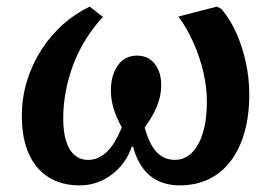

<svg xmlns="http://www.w3.org/2000/svg" viewBox="-20 -545 822 580"><path d="M221 15Q165 15 126 -10Q87 -35 66.5 -81.5Q46 -128 46 -195Q46 -250 61.5 -300.5Q77 -351 105 -394.5Q133 -438 170 -471Q207 -504 251 -525L291 -494Q263 -464 240 -427.5Q217 -391 202 -351.5Q187 -312 179 -270.5Q171 -229 171 -187Q171 -146 180 -118Q189 -90 206 -76Q223 -62 246 -62Q263 -62 277 -68.5Q291 -75 303.5 -87Q316 -99 327 -117.5Q338 -136 348 -160Q330 -193 322.5 -219.5Q315 -246 315 -271Q315 -318 336 -347.5Q357 -377 394 -377Q428 -377 447.5 -352Q467 -327 467 -287Q467 -256 454 -224Q441 -192 417 -160Q427 -124 440 -103Q453 -82 470 -72Q487 -62 508 -62Q537 -62 558.5 -82.5Q580 -103 592.5 -142.5Q605 -182 605 -238Q605 -282 594 -328.5Q583 -375 563.5 -418Q544 -461 519 -495L635 -525L649 -518Q676 -486 694.5 -444Q713 -402 723 -355Q733 -308 733 -260Q733 -196 718.5 -145Q704 -94 676.5 -58Q649 -22 610 -3.5Q571 15 523 15Q495 15 471.5 7Q448 -1 430.5 -16.5Q413 -32 401 -53.5Q389 -75 382 -102H378Q370 -77 354.5 -55.5Q339 -34 318 -18Q297 -2 272.5 6.5Q248 15 221 15Z"/></svg>

Font: Literata 18pt SemiBold
Style: Italic
Weight: 600
Italic angle: -2°
Designer: Latin by Veronika Burian and Jose Scaglione. Greek by Irene Vlachou. Cyrillic by Vera Evstafieva
Foundry: TypeTogether
Version: Version 3.103;gftools[0.9.29]